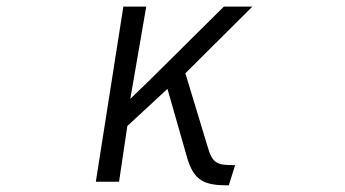

<svg xmlns="http://www.w3.org/2000/svg" viewBox="-20 -518 1040 579"><path d="M689 -20C636 -20 621 -23 606 -76L539 -297L741 -498H655L426 -271L373 -220L421 -498H352L269 30H339L364 -138L485 -250L543 -47C564 28 595 41 670 41Z"/></svg>

Font: LINE Seed JP App_OTF Regular
Style: Regular
Weight: 400
Designer: LY Corporation & Fontrix & Fontworks
Version: Version 1.002